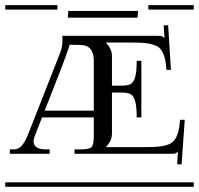

<svg xmlns="http://www.w3.org/2000/svg" viewBox="-29 -719 766 739"><path d="M-8.8 -17.1H716.8V0H-8.8ZM105 -195.8Q95.2 -170.9 106 -157.5Q116.7 -144 147 -144H162.1V-127H8.8V-144H23.9Q41 -144 53.5 -157Q65.9 -169.9 77.1 -196.8L201.2 -512.2Q214.4 -544.9 210.9 -576.2V-581.1H576.2Q588.4 -581.1 593.3 -579.6Q598.1 -578.1 603 -573.2H604L601.1 -621.1L618.2 -622.1L628.9 -450.2H611.8Q609.9 -479 604.5 -497.6Q599.1 -516.1 590.6 -527.8Q582 -539.6 565.7 -545.4Q549.3 -551.3 530.5 -553.2Q511.7 -555.2 481 -555.2H379.9V-553.2Q401.9 -531.2 401.9 -502.9V-389.2H436Q460.9 -389.2 472.9 -395Q484.9 -400.9 491 -421.4Q497.1 -441.9 497.1 -484.9H515.1V-267.1H497.1Q497.1 -310.1 491 -330.6Q484.9 -351.1 472.9 -356.9Q460.9 -362.8 436 -362.8H401.9V-205.1Q401.9 -176.8 379.9 -154.8V-152.8H533.2Q564 -152.8 582.8 -154.8Q601.6 -156.7 617.9 -162.6Q634.3 -168.5 642.8 -180.2Q651.4 -191.9 656.7 -210.4Q662.1 -229 664.1 -257.8H682.1L669.9 -85.9L652.8 -86.9L655.8 -134.8H654.8Q649.4 -129.4 645.3 -128.2Q641.1 -127 628.9 -127H257.8V-144H279.8Q314.9 -144 323.5 -152.8Q332 -161.6 332 -196.8V-267.1H132.8ZM143.1 -293H332V-484.9Q332 -545.9 279.8 -545.9L238.8 -546.9Q238.8 -541.5 211.9 -469.2ZM542 -699.2H716.8V-682.1H542ZM-8.8 -699.2H191.9V-682.1H-8.8ZM500 -650.9H231.9L233.9 -676.8H502.9Z"/></svg>

Font: FoglihtenFr02
Style: Regular
Weight: 500
Version: Version 0.68